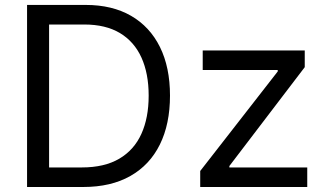

<svg xmlns="http://www.w3.org/2000/svg" viewBox="-20 -747 1300 767"><path d="M312.5 0H88.1V-727.3H322.4Q428.3 -727.3 503.6 -683.8Q578.8 -640.3 619 -559.1Q659.1 -478 659.1 -365.1Q659.1 -251.4 618.6 -169.6Q578.1 -87.7 500.7 -43.9Q423.3 0 312.5 0ZM176.1 -78.1H306.8Q397 -78.1 456.3 -112.9Q515.6 -147.7 544.7 -212Q573.9 -276.3 573.9 -365.1Q573.9 -453.1 545.1 -516.9Q516.3 -580.6 459.2 -614.9Q402 -649.1 316.8 -649.1H176.1ZM779.8 0V-63.9L1089.5 -461.6V-467.3H789.8V-545.5H1197.4V-478.7L896.3 -83.8V-78.1H1207.4V0Z"/></svg>

Font: InterMG
Style: Regular
Weight: 400
Designer: Rasmus Andersson
Foundry: rsms
Version: Version 3.019;December 26, 2023;FontCreator 15.0.0.2955 64-b